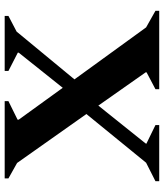

<svg xmlns="http://www.w3.org/2000/svg" viewBox="40 -740 700 820"><g transform="rotate(-90 390.0 -330.0)"><path d="M26 0V-16L105 -56L313 -311L104 -607L38 -644V-660H368V-644L289 -605V-600L425 -412L575 -600V-604L497 -644V-660H732V-644L665 -609L461 -362L683 -56L754 -16V0H419V-16L491 -54V-58L349 -260L188 -59L186 -55L266 -16V0Z"/></g></svg>

Font: Spectral
Style: Bold
Weight: 700
Designer: Jean-Baptiste Levee
Foundry: Production Type
Version: Version 2.001